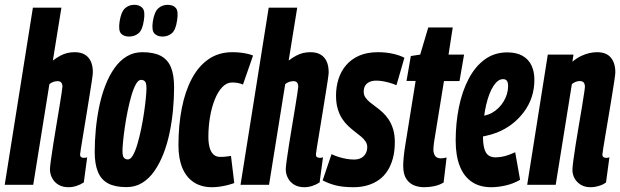

<svg xmlns="http://www.w3.org/2000/svg" viewBox="-36 -772 2591 802"><path d="M298.5 -126.9Q298.5 -119.4 302.6 -116.1Q306.7 -112.7 314.4 -112.7Q317.3 -112.7 320.7 -113Q324.1 -113.3 328.2 -115.2L314 -9.9Q299.8 -0.7 283.4 4.6Q267 10 249.9 10Q225.9 10 208.7 -0.1Q191.4 -10.2 182.1 -27.5Q172.7 -44.7 172.7 -65.1Q172.7 -74.8 176.5 -102.2Q180.3 -129.5 186.1 -167Q191.8 -204.5 198.8 -244.9Q205.7 -285.4 211.5 -321.2Q217.2 -357 221 -381.1Q224.8 -405.3 224.8 -409.9Q224.8 -420.3 220.2 -426.7Q215.6 -433.1 203.4 -433.1Q199.3 -433.1 193.2 -431.7Q187 -430.3 181.2 -427.6Q175.4 -424.9 170.3 -420.4L102.8 0H-16.3L101.4 -740H220.5L184.8 -519.1Q201.4 -531.7 216.2 -539.5Q230.9 -547.3 245.6 -550.7Q260.3 -554 275.8 -554Q301.3 -554 318.2 -544Q335 -533.9 343.5 -515.3Q351.9 -496.6 351.9 -469.6Q351.9 -462.9 348 -436.4Q344 -409.8 337.9 -372.1Q331.8 -334.4 325.2 -293.5Q318.6 -252.5 312.5 -215.9Q306.4 -179.2 302.5 -155Q298.5 -130.7 298.5 -126.9Z M492.2 9.6Q444.8 9.6 415.6 -5.9Q386.4 -21.4 373 -54.2Q359.6 -87 359.6 -137Q359.6 -183.2 364.2 -231.7Q368.8 -280.2 378.5 -327.1Q388.2 -374 404.1 -415Q420 -456 442 -487.3Q464 -518.6 493.1 -536.3Q522.2 -554 558.6 -554Q606.6 -554 635.8 -538.5Q665 -523 678.1 -490.8Q691.2 -458.6 691.2 -407.2Q691.2 -361 686.6 -312.4Q682 -263.8 672.3 -217.1Q662.6 -170.4 646.7 -129.7Q630.8 -89 608.8 -57.4Q586.8 -25.8 557.9 -8.1Q529 9.6 492.2 9.6ZM498.2 -106Q509.6 -106 519.7 -124Q529.8 -142 538.4 -171.5Q547 -201 554 -235.2Q561 -269.4 565.9 -303Q570.8 -336.6 573.3 -363.3Q575.8 -390 575.8 -402.8Q575.8 -425.6 569.5 -432Q563.2 -438.4 553.2 -438.4Q541.8 -438.4 531.7 -420.4Q521.6 -402.4 513 -372.9Q504.4 -343.4 497.4 -309.2Q490.4 -275 485.5 -241.4Q480.6 -207.8 478.1 -181.4Q475.6 -155 475.6 -142.2Q475.6 -119.4 481.9 -112.7Q488.2 -106 498.2 -106ZM642.5 -619.3Q621.1 -619.3 609 -632.1Q596.8 -644.9 602.4 -682.5Q608.7 -722.6 625.2 -737.3Q641.6 -751.9 664.3 -751.9Q687.1 -751.9 698.6 -738.6Q710 -725.3 703.7 -686.7Q698.1 -647.3 682 -633.3Q665.9 -619.3 642.5 -619.3ZM503 -619.3Q480.9 -619.3 469.4 -632.1Q458 -644.9 463.6 -682.5Q469.9 -722 485.8 -737Q501.8 -751.9 524.8 -751.9Q546.9 -751.9 559.1 -738.6Q571.2 -725.3 564.9 -686.7Q559.3 -647.3 542.9 -633.3Q526.4 -619.3 503 -619.3Z M849.4 10Q804.8 10 773.3 -10.8Q741.8 -31.6 725.6 -70.8Q709.4 -110 709.4 -165Q709.4 -248.6 723.3 -319.5Q737.2 -390.4 765.1 -443.1Q793 -495.8 835.3 -524.9Q877.6 -554 934.6 -554Q952 -554 967.2 -552.3Q982.4 -550.6 996 -547.7Q1009.6 -544.8 1021 -540L979 -419Q966 -424 955.8 -425.7Q945.6 -427.4 933 -427.4Q911 -427.4 892.6 -408.2Q874.2 -389 861.2 -356.5Q848.2 -324 841.3 -283.6Q834.4 -243.2 834.4 -200.2Q834.4 -175.2 839.4 -156.5Q844.4 -137.8 855.2 -127.2Q866 -116.6 883.8 -116.6Q891.8 -116.6 899.7 -117.1Q907.6 -117.6 915 -118.7Q922.4 -119.8 928.8 -120.8L942.6 -7.4Q930.8 -3 914.8 1.1Q898.8 5.2 882 7.6Q865.2 10 849.4 10Z M1283.5 -126.9Q1283.5 -119.4 1287.6 -116.1Q1291.7 -112.7 1299.4 -112.7Q1302.3 -112.7 1305.7 -113Q1309.1 -113.3 1313.2 -115.2L1299 -9.9Q1284.8 -0.7 1268.4 4.6Q1252 10 1234.9 10Q1210.9 10 1193.7 -0.1Q1176.4 -10.2 1167.1 -27.5Q1157.7 -44.7 1157.7 -65.1Q1157.7 -74.8 1161.5 -102.2Q1165.3 -129.5 1171.1 -167Q1176.8 -204.5 1183.8 -244.9Q1190.7 -285.4 1196.5 -321.2Q1202.2 -357 1206 -381.1Q1209.8 -405.3 1209.8 -409.9Q1209.8 -420.3 1205.2 -426.7Q1200.6 -433.1 1188.4 -433.1Q1184.3 -433.1 1178.2 -431.7Q1172 -430.3 1166.2 -427.6Q1160.4 -424.9 1155.3 -420.4L1087.8 0H968.7L1086.4 -740H1205.5L1169.8 -519.1Q1186.4 -531.7 1201.2 -539.5Q1215.9 -547.3 1230.6 -550.7Q1245.3 -554 1260.8 -554Q1286.3 -554 1303.2 -544Q1320 -533.9 1328.5 -515.3Q1336.9 -496.6 1336.9 -469.6Q1336.9 -462.9 1333 -436.4Q1329 -409.8 1322.9 -372.1Q1316.8 -334.4 1310.2 -293.5Q1303.6 -252.5 1297.5 -215.9Q1291.4 -179.2 1287.5 -155Q1283.5 -130.7 1283.5 -126.9Z M1311.8 -18.6 1348.8 -128Q1362 -121.6 1378.1 -116.5Q1394.2 -111.4 1411 -108.5Q1427.8 -105.6 1442.4 -105.6Q1461.4 -105.6 1473.6 -112.7Q1485.8 -119.8 1491.9 -131.6Q1498 -143.4 1498 -157.2Q1498 -170.4 1490.9 -181.1Q1483.8 -191.8 1472.3 -201.4Q1460.8 -211 1446.8 -221.7Q1432.8 -232.4 1418.8 -245.4Q1404.8 -258.4 1393.3 -275.9Q1381.8 -293.4 1374.7 -317.4Q1367.6 -341.4 1367.6 -373.2Q1367.6 -408.8 1377.8 -441.4Q1388 -474 1409.5 -499.4Q1431 -524.8 1464.1 -539.4Q1497.2 -554 1542.6 -554Q1576.8 -554 1606.3 -547.2Q1635.8 -540.4 1653.2 -530.6L1620 -416Q1607 -421.8 1592.2 -426Q1577.4 -430.2 1563.3 -432.7Q1549.2 -435.2 1535.8 -435.2Q1519 -435.2 1506.9 -429.5Q1494.8 -423.8 1489 -413.5Q1483.2 -403.2 1483.2 -388.8Q1483.2 -375.4 1490.3 -365Q1497.4 -354.6 1508.9 -345Q1520.4 -335.4 1534.4 -325.4Q1548.4 -315.4 1562.2 -302.7Q1576 -290 1587.5 -272.7Q1599 -255.4 1606.1 -232.3Q1613.2 -209.2 1613.2 -178.2Q1613.2 -141 1605.2 -111Q1597.2 -81 1582.6 -58.4Q1568 -35.8 1546.8 -20.7Q1525.6 -5.6 1498.8 2.2Q1472 10 1440.4 10Q1397.2 10 1367.1 2.5Q1337 -5 1311.8 -18.6Z M1829.5 -114.1 1817 -9.6Q1800.1 0.7 1779.1 5.3Q1758.1 10 1735.1 10Q1713 10 1693.3 2.1Q1673.5 -5.9 1660.8 -25.4Q1648.2 -44.9 1648.2 -79.9Q1648.2 -95.1 1650.6 -118.9Q1653 -142.6 1656.4 -162.6L1700.1 -434H1662L1680.1 -538L1719.2 -544L1752.9 -657.3H1855.1L1837.6 -544H1902.5L1883.4 -433.3H1818.5L1776.9 -177.3Q1775.9 -168.8 1775.1 -161.6Q1774.3 -154.4 1774.3 -148.2Q1774.3 -130.8 1781.6 -120.7Q1788.8 -110.5 1806.7 -110.5Q1811.9 -110.5 1817.3 -111.7Q1822.6 -112.8 1829.5 -114.1Z M1957.6 -284.8Q1971.6 -285.2 1988.5 -289.2Q2005.4 -293.2 2017.4 -299.6Q2049.2 -317.4 2067.6 -348.1Q2086 -378.8 2086.4 -411.6Q2086.4 -428.6 2080.9 -435Q2075.4 -441.4 2065.8 -441.4Q2044.4 -441.8 2025.6 -413.5Q2006.8 -385.2 1994.5 -333.1Q1982.2 -281 1981.4 -210.2Q1981 -172.6 1986.9 -151.8Q1992.8 -131 2004.6 -122.9Q2016.4 -114.8 2032.4 -114.8Q2044.8 -114.8 2057.9 -116.8Q2071 -118.8 2085.6 -123.8Q2100.2 -128.8 2116 -136.2L2136.4 -21Q2109.2 -4.8 2076.7 2.6Q2044.2 10 2015.8 10Q1967.6 10 1934.5 -12.6Q1901.4 -35.2 1884.4 -78.6Q1867.4 -122 1867.4 -184.2Q1867.4 -258 1881 -324.6Q1894.6 -391.2 1921.7 -442.8Q1948.8 -494.4 1989.1 -523.8Q2029.4 -553.2 2083 -553.2Q2122 -553.2 2147.1 -538.6Q2172.2 -524 2184.2 -498.4Q2196.2 -472.8 2196.2 -439.2Q2196.2 -363 2152.4 -304.3Q2108.6 -245.6 2039.6 -218.2Q2015.4 -209 1988.8 -203.5Q1962.2 -198 1934.8 -197.6Z M2252.2 -544H2359.4L2355 -514.3Q2373.7 -529.7 2391.3 -538Q2408.8 -546.3 2425.6 -550.2Q2442.4 -554 2457.9 -554Q2496.5 -554 2515.4 -531.6Q2534.3 -509.1 2534.3 -469.6Q2534.3 -462.9 2530.4 -436.4Q2526.4 -409.8 2520.3 -372.1Q2514.2 -334.4 2507.3 -293.5Q2500.3 -252.5 2494.2 -215.9Q2488.1 -179.2 2484.2 -155Q2480.2 -130.7 2480.2 -126.9Q2480.2 -119.4 2484.2 -116.1Q2488.1 -112.7 2495.8 -112.7Q2498.7 -112.7 2502.1 -113Q2505.5 -113.3 2509.6 -115.2L2495.4 -9.9Q2483.3 -0.7 2465.5 4.6Q2447.7 10 2430.6 10Q2406.6 10 2389.7 -0.5Q2372.8 -10.9 2364 -27.1Q2355.1 -43.3 2355.1 -61.6Q2355.1 -73.4 2358.9 -101.8Q2362.7 -130.2 2368.5 -167.4Q2374.2 -204.5 2381.2 -244.2Q2388.1 -284 2393.9 -319.4Q2399.6 -354.9 2403.4 -379.4Q2407.2 -403.9 2407.2 -409.9Q2407.2 -420.3 2402.5 -426.8Q2397.7 -433.4 2385.5 -433.4Q2380.7 -433.4 2374.9 -432Q2369.1 -430.6 2363.5 -427.7Q2357.8 -424.9 2352.7 -420.4L2285.2 0H2166.1Z"/></svg>

Font: Georama
Style: Italic
Weight: 400
Width: 2
Italic angle: -9°
Designer: Jean-Baptiste Levee
Foundry: Production Type
Version: Version 1.000